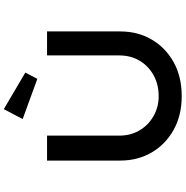

<svg xmlns="http://www.w3.org/2000/svg" viewBox="-3 -965 974 1008"><g transform="rotate(-90 484.0 -461.0)"><path d="M483 6Q383 6 307 -36Q231 -78 188 -151Q145 -224 145 -317V-701H276V-322Q276 -262 303.5 -215.5Q331 -169 378.5 -142Q426 -115 483 -115Q545 -115 593.5 -142Q642 -169 669.5 -215.5Q697 -262 697 -322V-701H823V-317Q823 -224 780 -151Q737 -78 661 -36Q585 6 483 6ZM574 -752 363 -829 415 -928 607 -815Z"/></g></svg>

Font: Lexend Peta Medium
Style: Regular
Weight: 500
Designer: Bonnie Shaver-Troup, Thomas Jockin
Foundry: Lexend
Version: Version 1.007